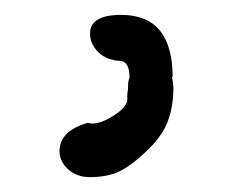

<svg xmlns="http://www.w3.org/2000/svg" viewBox="-20 -59 313 258"><path d="M212 45 211 44Q212 49 212.5 53Q213 57 213 59Q213 84 205.5 104Q198 124 177 144Q156 164 140 171.5Q124 179 101 179Q83 179 71.5 168.5Q60 158 60 144Q60 117 98 106Q110 110 130 98Q150 86 151 76Q151 74 151 70Q151 66 152 61Q152 50 153 49Q153 48 153.5 47Q154 46 154 45Q154 25 143 23Q123 22 112 11Q101 0 101 -14Q101 -39 143 -39Q212 -39 212 45Z"/></svg>

Font: Nelagoney
Style: Regular
Weight: 400
Designer: Kanati
Foundry: Kanati and Michael Everson
Version: Version 2.000